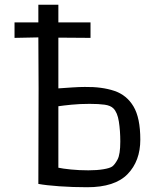

<svg xmlns="http://www.w3.org/2000/svg" viewBox="-20 -773 669 806"><path d="M346 13Q285 13 229 9Q173 5 141 -1L142 -402L141 -616L41 -614V-679H141V-753H225V-679H360V-614L225 -615V-402Q253 -404 283.5 -406Q314 -408 336 -408Q408 -409 460 -391.5Q512 -374 540.5 -326Q569 -278 569 -187Q569 -97 515.5 -42Q462 13 346 13ZM351 -58Q387 -58 414 -62.5Q441 -67 451 -74Q462 -82 473.5 -103.5Q485 -125 485 -179Q485 -224 479 -262.5Q473 -301 456 -318Q444 -330 419.5 -333.5Q395 -337 356 -337Q315 -337 280 -333.5Q245 -330 225 -327V-69Q243 -65 277.5 -61.5Q312 -58 351 -58Z"/></svg>

Font: Ruda
Style: Regular
Weight: 400
Designer: Mariela Monsalve and Angelina Sanchez
Foundry: Mariela Monsalve and Angelina Sanchez
Version: Version 2.000